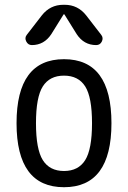

<svg xmlns="http://www.w3.org/2000/svg" viewBox="-20 -780 540 810"><path d="M339.4 -415.5Q310.5 -460.9 250 -460.9Q189.5 -460.9 160.6 -415.5Q131.8 -370.1 131.8 -260.3Q131.8 -150.4 160.6 -104.5Q189.5 -58.6 250 -58.6Q310.5 -58.6 339.4 -104.5Q368.2 -150.4 368.2 -260.3Q368.2 -370.1 339.4 -415.5ZM450.2 -260.3Q450.2 9.8 250 9.8Q49.8 9.8 49.8 -260.3Q49.8 -530.3 250 -530.3Q450.2 -530.3 450.2 -260.3ZM252.9 -759.8Q308.6 -759.8 343.8 -714.8L407.2 -632.8Q417 -620.1 409.7 -605Q402.3 -589.8 385.7 -589.8Q334 -589.8 303.7 -635.7L252 -718.8Q252 -719.7 250 -719.7Q248 -719.7 248 -718.8L196.3 -635.7Q166 -589.8 114.3 -589.8Q98.6 -589.8 90.8 -605Q83 -620.1 92.8 -632.8L156.2 -714.8Q191.4 -759.8 247.1 -759.8Z"/></svg>

Font: Rounded Mgen+ 2m regular
Style: Regular
Weight: 400
Designer: [Source Han Sans]
Ryoko NISHIZUKA  (kana & ideographs); Paul D. Hunt (Latin, Greek & Cyrillic); Wenlong ZHANG  (bopomofo
Version: Version 1.059.20150602